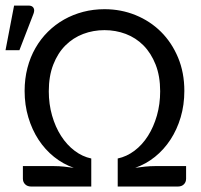

<svg xmlns="http://www.w3.org/2000/svg" viewBox="-50 -682 734 702"><path d="M0 0ZM380.4 -102.5Q413.1 -109.4 441.7 -130.9Q470.2 -152.3 491 -185.1Q511.7 -217.8 523.7 -259.5Q535.6 -301.3 535.6 -348.1Q535.6 -403.8 519 -445.8Q502.4 -487.8 474.6 -515.9Q446.8 -543.9 409.9 -557.9Q373 -571.8 332 -571.8Q291 -571.8 254.2 -557.9Q217.3 -543.9 189.2 -515.9Q161.1 -487.8 144.8 -445.8Q128.4 -403.8 128.4 -348.1Q128.4 -301.3 140.4 -259.5Q152.3 -217.8 173.3 -185.1Q194.3 -152.3 222.7 -130.9Q251 -109.4 283.7 -102.5V0H64Q50.3 0 42 -8.1Q33.7 -16.1 33.7 -28.8V-74.7H148.4Q165.5 -74.7 183.8 -72.8Q202.1 -70.8 219.7 -68.4Q180.7 -82 147.7 -108.4Q114.7 -134.8 90.8 -171.4Q66.9 -208 53.5 -253.2Q40 -298.3 40 -349.6Q40 -394 50.3 -433.6Q60.5 -473.1 79.6 -506.3Q98.6 -539.6 125.2 -565.9Q151.9 -592.3 184.3 -610.6Q216.8 -628.9 254.2 -638.7Q291.5 -648.4 332 -648.4Q392.6 -648.4 445.8 -626.7Q499 -605 538.6 -565.7Q578.1 -526.4 601.1 -471.4Q624 -416.5 624 -349.6Q624 -298.3 610.6 -253.2Q597.2 -208 573.2 -171.4Q549.3 -134.8 516.4 -108.4Q483.4 -82 444.3 -68.4Q461.9 -70.8 480.2 -72.8Q498.5 -74.7 515.6 -74.7H630.4V-28.8Q630.4 -16.1 622.3 -8.1Q614.3 0 600.1 0H380.4ZM-29.8 -498.5 1.5 -661.6H54.7Q67.4 -661.6 72.5 -653.3Q77.6 -645 72.3 -631.3L21 -498.5Z"/></svg>

Font: Carlito
Style: Regular
Weight: 400
Designer: Lukasz Dziedzic
Foundry: tyPoland Lukasz Dziedzic
Version: Version 1.104